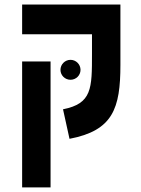

<svg xmlns="http://www.w3.org/2000/svg" viewBox="-20 -606 626 851"><path d="M513.7 -585.9H78.1V-454.1H387.7V-367.2C387.7 -213.4 387.7 -147 259.3 -121.6L288.1 9.3C480.5 -27.3 513.7 -125.5 513.7 -318.4ZM204.1 224.6V-333.5H78.1V224.6ZM292.5 -252.4C316.9 -252.4 336.9 -272 336.9 -296.4C336.9 -320.8 316.9 -340.8 292.5 -340.8C268.1 -340.8 248 -320.8 248 -296.4C248 -272 268.1 -252.4 292.5 -252.4Z"/></svg>

Font: Cascadia Mono NF
Style: Bold
Weight: 700
Monospace: yes
Designer: Aaron Bell
Foundry: Saja Typeworks
Version: Version 2404.023